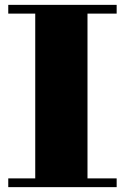

<svg xmlns="http://www.w3.org/2000/svg" viewBox="-20 -770 514 790"><path d="M14 -36H125V-714H14V-750H460V-714H340V-36H460V0H14Z"/></svg>

Font: Bodoni* 06pt Fatface
Style: Regular
Weight: 900
Version: Version 2.3